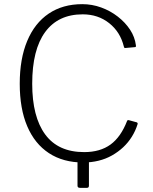

<svg xmlns="http://www.w3.org/2000/svg" viewBox="-20 -772 738 924"><path d="M365 132Q353 132 353 122V-17H408V121Q408 126 406 129Q404 132 398 132ZM376 -752Q423 -752 467 -736Q511 -720 547 -692Q583 -664 606 -629Q629 -594 634 -554Q635 -549 633.5 -547Q632 -545 628 -545L583 -541Q580 -540 578.5 -542Q577 -544 576 -548Q559 -618 505.5 -660.5Q452 -703 378 -703Q260 -703 197.5 -618Q135 -533 135 -369Q135 -210 197.5 -125Q260 -40 385 -40Q462 -40 512 -76.5Q562 -113 592 -191Q594 -195 599 -194L639 -183Q641 -182 642 -180Q643 -178 642 -174Q632 -142 614.5 -114Q597 -86 573 -63.5Q549 -41 519 -24Q489 -7 454 1.5Q419 10 381 10Q284 10 215.5 -35Q147 -80 111 -164.5Q75 -249 75 -369Q75 -489 111 -575Q147 -661 214.5 -706.5Q282 -752 376 -752Z"/></svg>

Font: Libre Franklin ExtraLight
Style: Regular
Weight: 250
Designer: Pablo Impallari, Rodrigo Fuenzalida, Nhung Nguyen
Foundry: Impallari Type
Version: Version 3.000